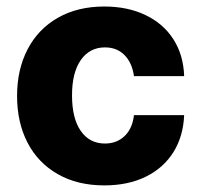

<svg xmlns="http://www.w3.org/2000/svg" viewBox="-20 -557 615 587"><path d="M32.2 -263.7Q32.2 -344.7 64.5 -406.5Q96.7 -468.3 157 -502.7Q217.3 -537.1 298.8 -537.1Q370.6 -537.1 425.3 -510.7Q480 -484.4 510.5 -436.3Q541 -388.2 543 -324.2H389.6Q383.8 -365.2 360.6 -388.7Q337.4 -412.1 300.8 -412.1Q254.4 -412.1 227.3 -373.8Q200.2 -335.4 200.2 -265.6Q200.2 -194.8 227.1 -156.5Q253.9 -118.2 300.8 -118.2Q336.9 -118.2 360.8 -140.9Q384.8 -163.6 389.6 -205.1H543Q540.5 -140.6 510.3 -92Q480 -43.5 425.8 -16.8Q371.6 9.8 298.8 9.8Q216.8 9.8 156.5 -24.7Q96.2 -59.1 64.2 -120.8Q32.2 -182.6 32.2 -263.7Z"/></svg>

Font: Pretendard JP ExtraBold
Style: Regular
Weight: 800
Designer: Base glyphs from Inter by Rasmus Andersson; Hangeul glyphs from Noto Sans CJK(Source Han Sans) by Jang Soo-young and Kan
Foundry: Kil Hyung-jin
Version: Version 1.309